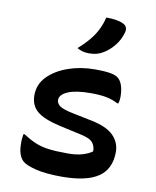

<svg xmlns="http://www.w3.org/2000/svg" viewBox="-90 -883 780 963"><g transform="rotate(10 300.0 -401.5)"><path d="M300 -109Q344 -109 374.5 -118Q405 -127 424 -141Q426 -164 411.5 -184Q397 -204 348 -214L239 -238Q155 -257 120 -286.5Q85 -316 85 -368Q85 -424 124.5 -464Q164 -504 227 -526Q290 -548 362 -548Q415 -548 443.5 -542.5Q472 -537 485 -524Q512 -497 512 -432Q512 -417 507 -400H501Q475 -414 443.5 -420.5Q412 -427 362 -427Q286 -427 246 -409.5Q206 -392 206 -365Q206 -348 223 -335Q240 -322 296 -311L389 -292Q468 -276 502.5 -241Q537 -206 537 -158Q537 -71 476.5 -30Q416 11 290 11Q208 11 157 -2Q106 -15 89 -31Q75 -45 68 -66Q61 -87 61 -123Q61 -137 62.5 -147Q64 -157 65 -166H71Q105 -144 134.5 -131.5Q164 -119 202 -114Q240 -109 300 -109ZM373 -814Q401 -814 423 -810.5Q445 -807 461 -799Q475 -792 478.5 -780.5Q482 -769 478 -756Q468 -719 444 -689Q420 -659 390 -641Q374 -631 356.5 -626.5Q339 -622 318 -622Q283 -622 257 -638Q304 -679 331.5 -719Q359 -759 373 -814Z"/></g></svg>

Font: Recursive Mn Csl St SmB
Style: Regular
Weight: 600
Monospace: yes
Version: Version 1.079;hotconv 1.0.112;makeotfexe 2.5.65598; ttfautoh